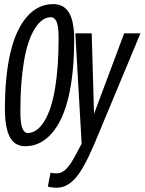

<svg xmlns="http://www.w3.org/2000/svg" viewBox="-20 -687 689 915"><path d="M251 207.5Q225.6 207.5 208 202.1L220.7 136.2Q234.4 139.2 250.5 139.2Q267.1 139.2 282.5 128.9Q297.9 118.7 314.7 94.7Q331.5 70.8 369.1 -2.4L338.9 -528.3H417L428.2 -144.5L571.8 -528.3H649.4L429.2 0Q378.4 119.1 338.4 163.3Q298.3 207.5 251 207.5ZM333.5 -498Q333.5 -340.8 307.1 -227.3Q280.8 -113.8 227.1 -52Q173.3 9.8 100.6 9.8Q49.3 9.8 26.4 -34.9Q3.4 -79.6 3.4 -167Q3.4 -323.7 29.5 -435.3Q55.7 -546.9 108.4 -607.2Q161.1 -667.5 233.4 -667.5Q283.7 -667.5 308.6 -627Q333.5 -586.4 333.5 -498ZM259.3 -503.9Q259.3 -559.6 250 -582.3Q240.7 -605 222.2 -605Q179.2 -605 144.8 -548.8Q110.4 -492.7 93.8 -392.3Q77.1 -292 77.1 -156.7Q77.1 -99.6 86.2 -76.4Q95.2 -53.2 112.3 -53.2Q156.7 -53.2 191.4 -109.6Q226.1 -166 242.7 -267.8Q259.3 -369.6 259.3 -503.9Z"/></svg>

Font: Liberation Mono
Style: Italic
Weight: 400
Italic angle: -12°
Monospace: yes
Designer: Steve Matteson
Foundry: Ascender Corporation
Version: Version 2.1.5